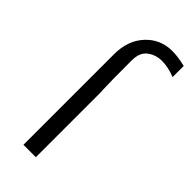

<svg xmlns="http://www.w3.org/2000/svg" viewBox="-237 -777 820 820"><g transform="rotate(45 173.5 -366.5)"><path d="M101 0V-547Q101 -630 148.5 -681.5Q196 -733 268 -733Q303 -733 347 -722V-655Q303 -672 266 -672Q230 -672 201.5 -651Q173 -630 173 -581Q173 -512 173.5 -468.5Q174 -425 175 -407.5Q176 -390 176 -386V0Z"/></g></svg>

Font: CMU Sans Serif
Style: Medium
Weight: 500
Version: Version 0.7.0